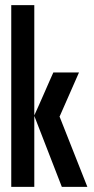

<svg xmlns="http://www.w3.org/2000/svg" viewBox="-20 -731 365 749"><path d="M23.9 -2V-710.9H113.8V-280.8Q118.7 -292 129.4 -315.4Q140.1 -338.9 151.1 -364.5Q162.1 -390.1 172.6 -413.6Q183.1 -437 188 -448.2H288.1L211.9 -274.9H212.9L320.8 -2H221.2L113.8 -278.8V-2Z"/></svg>

Font: Fundamental  Brigade Condensed
Style: Regular
Weight: 400
Width: 3
Designer: Peter Wiegel, original typeface by Carl Albert Fahrenwaldt 1901
Foundry: Peter Wiegel
Version: Version 0.000 2012 initial release